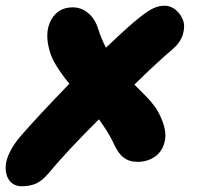

<svg xmlns="http://www.w3.org/2000/svg" viewBox="-23 -628 693 676"><path d="M53.2 27.8Q36.1 27.8 22.7 19.3Q9.3 10.7 2.7 -5.6Q-3.9 -22 -2.9 -43.2Q-2 -64.5 11.5 -92.3Q24.9 -120.1 49.8 -148.9Q110.8 -219.2 221.2 -333Q162.6 -405.3 151.9 -448.2Q132.8 -514.2 157.2 -558.1Q181.6 -602.1 232.9 -602.1Q263.7 -602.1 287.6 -581.8Q311.5 -561.5 321.8 -528.8Q334 -490.2 350.1 -460Q431.2 -537.6 471.2 -568.8Q499.5 -590.8 518.1 -599.4Q536.6 -607.9 557.1 -607.9Q578.1 -607.9 595.9 -593Q613.8 -578.1 621.6 -556.4Q629.4 -534.7 620.6 -506.1Q611.8 -477.5 584 -454.1Q530.3 -408.7 450.2 -330.1Q454.1 -326.2 465.1 -315.2Q476.1 -304.2 480.5 -299.8Q484.9 -295.4 493.9 -286.1Q502.9 -276.9 507.6 -271Q512.2 -265.1 518.8 -256.8Q525.4 -248.5 529.8 -241.2Q534.2 -233.9 538.1 -226.1Q564.9 -171.9 557.9 -134.5Q550.8 -97.2 524.2 -77.6Q497.6 -58.1 460 -58.1Q431.6 -58.1 411.1 -74.2Q390.6 -90.3 373 -131.8Q356.4 -165 325.2 -208Q208 -90.8 148.9 -19Q126 8.3 104.2 18.1Q82.5 27.8 53.2 27.8Z"/></svg>

Font: Shantell Sans Irregular
Style: Bold Italic
Weight: 700
Italic angle: -11.31°
Designer: Stephen Nixon, Anya Danilova, Shantell Martin
Foundry: Arrow Type
Version: Version 1.006;[9816181b4]